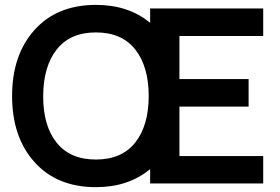

<svg xmlns="http://www.w3.org/2000/svg" viewBox="-20 -755 1153 790"><path d="M374.5 15.1Q214.8 15.1 122.3 -87.6Q29.8 -190.4 29.8 -359.9Q29.8 -529.3 122.3 -632.1Q214.8 -734.9 374.5 -734.9Q508.8 -734.9 597.7 -661.1V-720.2H1063V-606.9H718.3V-429.7H1002.9V-316.4H718.3V-112.8H1063V0H597.7V-59.1Q508.3 15.1 374.5 15.1ZM374.5 -621.6Q268.6 -621.6 213.4 -551.5Q158.2 -481.4 157.7 -359.9Q157.2 -238.3 212.6 -168.5Q268.1 -98.6 374.5 -98.6Q481 -98.6 536.4 -168.5Q591.8 -238.3 591.8 -359.9Q591.8 -481.4 536.4 -551.5Q481 -621.6 374.5 -621.6Z"/></svg>

Font: Vela Sans Bd
Style: Bold
Weight: 700
Designer: Principal design: Mikhail Sharanda - project Manrope.
Design modification: Ravid Balaliev
Foundry: Mikhail Sharanda
Version: Version 1.001